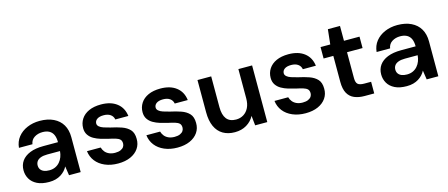

<svg xmlns="http://www.w3.org/2000/svg" viewBox="-44 -1119 3789 1623"><g transform="rotate(-15 1850.5 -307.0)"><path d="M235 12Q172 12 131 -8.5Q90 -29 70 -63.5Q50 -98 50 -139Q50 -186 74.5 -220.5Q99 -255 147 -274.5Q195 -294 266 -294H393Q393 -333 381.5 -358.5Q370 -384 346.5 -397Q323 -410 288 -410Q247 -410 216.5 -390.5Q186 -371 180 -333H62Q67 -387 98 -426Q129 -465 179 -486.5Q229 -508 289 -508Q359 -508 409.5 -483.5Q460 -459 486.5 -414Q513 -369 513 -305V0H411L399 -80Q389 -60 373.5 -43.5Q358 -27 338 -14.5Q318 -2 292.5 5Q267 12 235 12ZM262 -83Q291 -83 314 -93.5Q337 -104 353.5 -123Q370 -142 379 -166Q388 -190 390 -216V-217H279Q243 -217 220 -208Q197 -199 186.5 -183.5Q176 -168 176 -148Q176 -127 186.5 -112.5Q197 -98 216 -90.5Q235 -83 262 -83Z M839 12Q775 12 725 -9.5Q675 -31 645.5 -69Q616 -107 610 -157H730Q736 -136 749.5 -119Q763 -102 785.5 -92Q808 -82 838 -82Q867 -82 886 -90.5Q905 -99 913.5 -112.5Q922 -126 922 -141Q922 -165 909.5 -177Q897 -189 872 -196.5Q847 -204 813 -211Q782 -218 749 -228Q716 -238 689 -253.5Q662 -269 645.5 -293.5Q629 -318 629 -353Q629 -397 652 -432.5Q675 -468 719 -488Q763 -508 825 -508Q911 -508 963.5 -467.5Q1016 -427 1025 -354H911Q906 -382 883.5 -398Q861 -414 824 -414Q786 -414 766 -399.5Q746 -385 746 -362Q746 -347 759.5 -335Q773 -323 797 -315Q821 -307 853 -299Q905 -288 948 -273Q991 -258 1017 -230Q1043 -202 1043 -149Q1044 -102 1019 -65.5Q994 -29 948 -8.5Q902 12 839 12Z M1359 12Q1295 12 1245 -9.5Q1195 -31 1165.5 -69Q1136 -107 1130 -157H1250Q1256 -136 1269.5 -119Q1283 -102 1305.5 -92Q1328 -82 1358 -82Q1387 -82 1406 -90.5Q1425 -99 1433.5 -112.5Q1442 -126 1442 -141Q1442 -165 1429.5 -177Q1417 -189 1392 -196.5Q1367 -204 1333 -211Q1302 -218 1269 -228Q1236 -238 1209 -253.5Q1182 -269 1165.5 -293.5Q1149 -318 1149 -353Q1149 -397 1172 -432.5Q1195 -468 1239 -488Q1283 -508 1345 -508Q1431 -508 1483.5 -467.5Q1536 -427 1545 -354H1431Q1426 -382 1403.5 -398Q1381 -414 1344 -414Q1306 -414 1286 -399.5Q1266 -385 1266 -362Q1266 -347 1279.5 -335Q1293 -323 1317 -315Q1341 -307 1373 -299Q1425 -288 1468 -273Q1511 -258 1537 -230Q1563 -202 1563 -149Q1564 -102 1539 -65.5Q1514 -29 1468 -8.5Q1422 12 1359 12Z M1861 12Q1801 12 1757.5 -13.5Q1714 -39 1691 -89.5Q1668 -140 1668 -214V-496H1788V-226Q1788 -159 1815 -124Q1842 -89 1898 -89Q1935 -89 1964 -107Q1993 -125 2009.5 -158.5Q2026 -192 2026 -240V-496H2146V0H2040L2031 -85Q2008 -41 1964 -14.5Q1920 12 1861 12Z M2480 12Q2416 12 2366 -9.5Q2316 -31 2286.5 -69Q2257 -107 2251 -157H2371Q2377 -136 2390.5 -119Q2404 -102 2426.5 -92Q2449 -82 2479 -82Q2508 -82 2527 -90.5Q2546 -99 2554.5 -112.5Q2563 -126 2563 -141Q2563 -165 2550.5 -177Q2538 -189 2513 -196.5Q2488 -204 2454 -211Q2423 -218 2390 -228Q2357 -238 2330 -253.5Q2303 -269 2286.5 -293.5Q2270 -318 2270 -353Q2270 -397 2293 -432.5Q2316 -468 2360 -488Q2404 -508 2466 -508Q2552 -508 2604.5 -467.5Q2657 -427 2666 -354H2552Q2547 -382 2524.5 -398Q2502 -414 2465 -414Q2427 -414 2407 -399.5Q2387 -385 2387 -362Q2387 -347 2400.5 -335Q2414 -323 2438 -315Q2462 -307 2494 -299Q2546 -288 2589 -273Q2632 -258 2658 -230Q2684 -202 2684 -149Q2685 -102 2660 -65.5Q2635 -29 2589 -8.5Q2543 12 2480 12Z M2997 0Q2947 0 2909 -16Q2871 -32 2850.5 -69Q2830 -106 2830 -169V-396H2745V-496H2830L2844 -626H2950V-496H3086V-396H2950V-169Q2950 -131 2966 -116.5Q2982 -102 3022 -102H3082V0Z M3365 12Q3302 12 3261 -8.5Q3220 -29 3200 -63.5Q3180 -98 3180 -139Q3180 -186 3204.5 -220.5Q3229 -255 3277 -274.5Q3325 -294 3396 -294H3523Q3523 -333 3511.5 -358.5Q3500 -384 3476.5 -397Q3453 -410 3418 -410Q3377 -410 3346.5 -390.5Q3316 -371 3310 -333H3192Q3197 -387 3228 -426Q3259 -465 3309 -486.5Q3359 -508 3419 -508Q3489 -508 3539.5 -483.5Q3590 -459 3616.5 -414Q3643 -369 3643 -305V0H3541L3529 -80Q3519 -60 3503.5 -43.5Q3488 -27 3468 -14.5Q3448 -2 3422.5 5Q3397 12 3365 12ZM3392 -83Q3421 -83 3444 -93.5Q3467 -104 3483.5 -123Q3500 -142 3509 -166Q3518 -190 3520 -216V-217H3409Q3373 -217 3350 -208Q3327 -199 3316.5 -183.5Q3306 -168 3306 -148Q3306 -127 3316.5 -112.5Q3327 -98 3346 -90.5Q3365 -83 3392 -83Z"/></g></svg>

Font: DM Sans 24pt SemiBold
Style: Regular
Weight: 600
Designer: Colophon Foundry, Jonny Pinhorn
Foundry: Colophon Foundry
Version: Version 4.004;gftools[0.9.30]